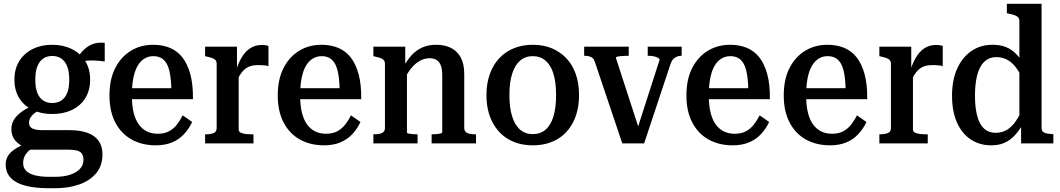

<svg xmlns="http://www.w3.org/2000/svg" viewBox="-20 -756 5589 1012"><path d="M532 -432Q495 -437 467 -437.5Q439 -438 420 -432.5Q401 -427 388 -412L375 -425Q388 -454 405 -475Q422 -496 441.5 -509.5Q461 -523 483.5 -528Q506 -533 532 -530ZM255 -155Q197 -155 152 -176.5Q107 -198 81.5 -238.5Q56 -279 56 -336Q56 -393 81.5 -434Q107 -475 152 -497.5Q197 -520 255 -520Q313 -520 358.5 -497.5Q404 -475 429.5 -434Q455 -393 455 -336Q455 -279 429.5 -238.5Q404 -198 359 -176.5Q314 -155 255 -155ZM255 -213Q283 -213 303 -226Q323 -239 334 -266Q345 -293 345 -336Q345 -379 334 -406.5Q323 -434 303 -447.5Q283 -461 255 -461Q228 -461 208 -447.5Q188 -434 177 -406.5Q166 -379 166 -336Q166 -293 177 -266Q188 -239 208 -226Q228 -213 255 -213ZM233 236Q169 236 118.5 224Q68 212 39 184Q10 156 10 110Q10 85 22.5 65Q35 45 61.5 28Q88 11 130 -4L159 20Q139 31 126.5 44Q114 57 108 71.5Q102 86 102 104Q102 127 116.5 143Q131 159 162 167.5Q193 176 240 176H270Q316 176 349.5 165Q383 154 401.5 134Q420 114 420 87Q420 58 403.5 45.5Q387 33 341 33H127L123 29Q93 14 74.5 -1.5Q56 -17 48 -35.5Q40 -54 40 -76Q40 -102 53 -124Q66 -146 91.5 -165Q117 -184 155 -200L191 -178Q172 -168 159 -157Q146 -146 139.5 -134.5Q133 -123 133 -108Q133 -88 150.5 -79Q168 -70 202 -70H345Q402 -70 441 -56Q480 -42 500 -13.5Q520 15 520 58Q520 118 486.5 157.5Q453 197 397 216.5Q341 236 272 236Z M675 -252Q675 -200 684.5 -162Q694 -124 712 -99.5Q730 -75 755 -63Q780 -51 811 -51Q846 -51 870.5 -64Q895 -77 912.5 -99.5Q930 -122 943 -148L993 -113Q976 -77 950 -49Q924 -21 887 -5.5Q850 10 801 10Q729 10 674 -20.5Q619 -51 588 -110Q557 -169 557 -253Q557 -338 587.5 -397.5Q618 -457 670 -488.5Q722 -520 787 -520Q836 -520 875 -504Q914 -488 941 -454Q968 -420 983 -365.5Q998 -311 997 -233H655V-291H907L884 -267Q883 -323 877 -360.5Q871 -398 859 -419.5Q847 -441 829.5 -450.5Q812 -460 788 -460Q763 -460 742 -447.5Q721 -435 706 -410Q691 -385 683 -345.5Q675 -306 675 -252Z M1395 -514V-407Q1388 -410 1379 -411Q1370 -412 1360 -412.5Q1350 -413 1340 -413Q1317 -413 1300 -407.5Q1283 -402 1269 -390Q1255 -378 1244 -359.5Q1233 -341 1222 -315V-377Q1234 -419 1252.5 -451Q1271 -483 1297.5 -501Q1324 -519 1360 -519Q1372 -519 1381 -517.5Q1390 -516 1395 -514ZM1061 0V-48H1062Q1089 -48 1105.5 -54.5Q1122 -61 1122 -81V-418Q1122 -432 1116 -439Q1110 -446 1098.5 -450Q1087 -454 1069 -458L1061 -460V-510H1229V-372L1238 -377V-73Q1238 -62 1249.5 -56.5Q1261 -51 1276.5 -49.5Q1292 -48 1304 -48H1316V0Z M1562 -252Q1562 -200 1571.5 -162Q1581 -124 1599 -99.5Q1617 -75 1642 -63Q1667 -51 1698 -51Q1733 -51 1757.5 -64Q1782 -77 1799.5 -99.5Q1817 -122 1830 -148L1880 -113Q1863 -77 1837 -49Q1811 -21 1774 -5.5Q1737 10 1688 10Q1616 10 1561 -20.5Q1506 -51 1475 -110Q1444 -169 1444 -253Q1444 -338 1474.5 -397.5Q1505 -457 1557 -488.5Q1609 -520 1674 -520Q1723 -520 1762 -504Q1801 -488 1828 -454Q1855 -420 1870 -365.5Q1885 -311 1884 -233H1542V-291H1794L1771 -267Q1770 -323 1764 -360.5Q1758 -398 1746 -419.5Q1734 -441 1716.5 -450.5Q1699 -460 1675 -460Q1650 -460 1629 -447.5Q1608 -435 1593 -410Q1578 -385 1570 -345.5Q1562 -306 1562 -252Z M1948 0V-48H1949Q1967 -48 1980 -50.5Q1993 -53 2001 -60.5Q2009 -68 2009 -81V-418Q2009 -432 2003 -439Q1997 -446 1985.5 -450Q1974 -454 1956 -458L1948 -460V-510H2116V-403L2125 -394V-57Q2125 -54 2134 -52Q2143 -50 2155.5 -49Q2168 -48 2178 -48H2181V0ZM2489 0H2255V-48H2256Q2267 -48 2279.5 -49Q2292 -50 2301.5 -52.5Q2311 -55 2311 -57V-359Q2311 -390 2304 -409.5Q2297 -429 2282.5 -439Q2268 -449 2245 -449Q2218 -449 2194 -436Q2170 -423 2149 -398Q2128 -373 2109 -334L2107 -404Q2127 -441 2151.5 -467Q2176 -493 2207.5 -506.5Q2239 -520 2279 -520Q2324 -520 2357 -503.5Q2390 -487 2408.5 -453Q2427 -419 2427 -364V-81Q2427 -68 2435 -60.5Q2443 -53 2456.5 -50.5Q2470 -48 2487 -48H2489Z M3032 -255Q3032 -174 3002 -114Q2972 -54 2917 -22Q2862 10 2788 10Q2715 10 2660 -22Q2605 -54 2574.5 -114Q2544 -174 2544 -255Q2544 -316 2561.5 -365Q2579 -414 2611 -448.5Q2643 -483 2688 -501.5Q2733 -520 2788 -520Q2844 -520 2888.5 -501.5Q2933 -483 2965.5 -448.5Q2998 -414 3015 -365Q3032 -316 3032 -255ZM2665 -255Q2665 -188 2679.5 -142Q2694 -96 2721.5 -72.5Q2749 -49 2788 -49Q2828 -49 2855.5 -72.5Q2883 -96 2897 -142Q2911 -188 2911 -255Q2911 -322 2897 -367.5Q2883 -413 2855.5 -436.5Q2828 -460 2788 -460Q2749 -460 2721.5 -436.5Q2694 -413 2679.5 -367.5Q2665 -322 2665 -255Z M3457 -442Q3456 -447 3447 -452Q3438 -457 3424.5 -459.5Q3411 -462 3396 -462H3394V-510H3573V-462H3571Q3560 -462 3549 -458Q3538 -454 3529.5 -445.5Q3521 -437 3515 -421L3375 0H3260L3116 -428Q3112 -442 3104.5 -449Q3097 -456 3086 -459Q3075 -462 3060 -462H3059V-510H3294V-462H3292Q3277 -462 3261.5 -461Q3246 -460 3236 -458Q3226 -456 3226 -452L3353 -61L3336 -66Z M3716 -252Q3716 -200 3725.5 -162Q3735 -124 3753 -99.5Q3771 -75 3796 -63Q3821 -51 3852 -51Q3887 -51 3911.5 -64Q3936 -77 3953.5 -99.5Q3971 -122 3984 -148L4034 -113Q4017 -77 3991 -49Q3965 -21 3928 -5.5Q3891 10 3842 10Q3770 10 3715 -20.5Q3660 -51 3629 -110Q3598 -169 3598 -253Q3598 -338 3628.5 -397.5Q3659 -457 3711 -488.5Q3763 -520 3828 -520Q3877 -520 3916 -504Q3955 -488 3982 -454Q4009 -420 4024 -365.5Q4039 -311 4038 -233H3696V-291H3948L3925 -267Q3924 -323 3918 -360.5Q3912 -398 3900 -419.5Q3888 -441 3870.5 -450.5Q3853 -460 3829 -460Q3804 -460 3783 -447.5Q3762 -435 3747 -410Q3732 -385 3724 -345.5Q3716 -306 3716 -252Z M4229 -252Q4229 -200 4238.5 -162Q4248 -124 4266 -99.5Q4284 -75 4309 -63Q4334 -51 4365 -51Q4400 -51 4424.5 -64Q4449 -77 4466.5 -99.5Q4484 -122 4497 -148L4547 -113Q4530 -77 4504 -49Q4478 -21 4441 -5.5Q4404 10 4355 10Q4283 10 4228 -20.5Q4173 -51 4142 -110Q4111 -169 4111 -253Q4111 -338 4141.5 -397.5Q4172 -457 4224 -488.5Q4276 -520 4341 -520Q4390 -520 4429 -504Q4468 -488 4495 -454Q4522 -420 4537 -365.5Q4552 -311 4551 -233H4209V-291H4461L4438 -267Q4437 -323 4431 -360.5Q4425 -398 4413 -419.5Q4401 -441 4383.5 -450.5Q4366 -460 4342 -460Q4317 -460 4296 -447.5Q4275 -435 4260 -410Q4245 -385 4237 -345.5Q4229 -306 4229 -252Z M4949 -514V-407Q4942 -410 4933 -411Q4924 -412 4914 -412.5Q4904 -413 4894 -413Q4871 -413 4854 -407.5Q4837 -402 4823 -390Q4809 -378 4798 -359.5Q4787 -341 4776 -315V-377Q4788 -419 4806.5 -451Q4825 -483 4851.5 -501Q4878 -519 4914 -519Q4926 -519 4935 -517.5Q4944 -516 4949 -514ZM4615 0V-48H4616Q4643 -48 4659.5 -54.5Q4676 -61 4676 -81V-418Q4676 -432 4670 -439Q4664 -446 4652.5 -450Q4641 -454 4623 -458L4615 -460V-510H4783V-372L4792 -377V-73Q4792 -62 4803.5 -56.5Q4815 -51 4830.5 -49.5Q4846 -48 4858 -48H4870V0Z M5470 -80Q5470 -62 5486 -56Q5502 -50 5529 -49H5532V0H5362V-110L5353 -114V-644Q5353 -657 5347 -664Q5341 -671 5329 -675.5Q5317 -680 5297 -684L5287 -686V-736H5470ZM5211 -520Q5250 -520 5279.5 -509Q5309 -498 5333.5 -474Q5358 -450 5379 -413L5375 -327Q5357 -371 5335.5 -399.5Q5314 -428 5288 -441.5Q5262 -455 5231 -455Q5203 -455 5182 -441.5Q5161 -428 5147 -402.5Q5133 -377 5126 -339Q5119 -301 5119 -251Q5119 -203 5126 -166Q5133 -129 5146.5 -104.5Q5160 -80 5180.5 -68Q5201 -56 5228 -56Q5260 -56 5285.5 -70.5Q5311 -85 5333 -116Q5355 -147 5374 -193L5376 -110Q5354 -70 5329 -43Q5304 -16 5274 -3Q5244 10 5205 10Q5143 10 5096.5 -21Q5050 -52 5024 -110.5Q4998 -169 4998 -251Q4998 -334 5025 -394Q5052 -454 5100 -487Q5148 -520 5211 -520Z"/></svg>

Font: Roboto Serif 28pt Condensed Medium
Style: Regular
Weight: 500
Width: 3
Designer: Greg Gazdowicz
Foundry: Commercial Type
Version: Version 1.008